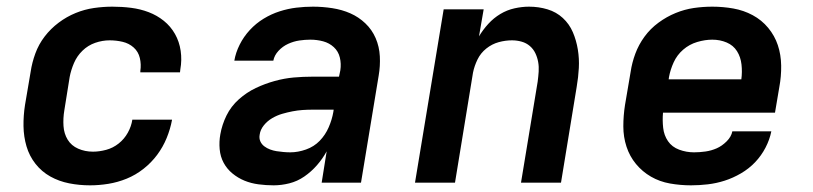

<svg xmlns="http://www.w3.org/2000/svg" viewBox="-20 -548 2440 576"><path d="M250 8Q218 8 187.5 2Q157 -4 131 -18.5Q105 -33 86.5 -56.5Q68 -80 59.5 -109Q51 -138 50.5 -169.5Q50 -201 55 -233L72 -333Q76 -360 86 -387.5Q96 -415 114 -438.5Q132 -462 156 -480Q180 -498 207 -509Q234 -520 262 -524Q290 -528 317 -528Q346 -528 373.5 -524.5Q401 -521 426 -511.5Q451 -502 471.5 -485.5Q492 -469 505 -446Q518 -423 522 -395.5Q526 -368 521 -340L520 -331H401V-335Q404 -355 399.5 -374Q395 -393 381 -405.5Q367 -418 348 -422.5Q329 -427 309 -427Q287 -427 265.5 -419.5Q244 -412 227.5 -396Q211 -380 202 -359Q193 -338 189 -317L173 -217Q169 -193 170.5 -170Q172 -147 183 -129Q194 -111 214.5 -102Q235 -93 259 -93Q278 -93 298.5 -98.5Q319 -104 336 -117.5Q353 -131 363.5 -150Q374 -169 377 -189H496V-188Q491 -161 480 -134Q469 -107 451.5 -83.5Q434 -60 410.5 -41.5Q387 -23 360 -12Q333 -1 305 3.5Q277 8 250 8Z M801 8Q778 8 755.5 5Q733 2 713.5 -6Q694 -14 677.5 -27.5Q661 -41 651 -59.5Q641 -78 639 -100.5Q637 -123 641 -145Q646 -174 659.5 -201.5Q673 -229 696.5 -250Q720 -271 747.5 -284Q775 -297 804 -305Q833 -313 861 -315.5Q889 -318 918 -318H997L1001 -337Q1004 -357 999.5 -375.5Q995 -394 981.5 -406.5Q968 -419 949.5 -424Q931 -429 911 -429Q895 -429 878 -426.5Q861 -424 844.5 -416.5Q828 -409 815.5 -395.5Q803 -382 800 -366H683Q687 -390 699 -414Q711 -438 729.5 -458Q748 -478 771 -492Q794 -506 819 -514Q844 -522 869 -525Q894 -528 919 -528Q948 -528 977 -523.5Q1006 -519 1031 -508Q1056 -497 1076 -478Q1096 -459 1107 -433.5Q1118 -408 1119.5 -379Q1121 -350 1116 -321L1063 0H945L960 -94Q948 -72 931 -52.5Q914 -33 893 -18.5Q872 -4 848 2Q824 8 801 8ZM851 -91Q874 -91 898 -99.5Q922 -108 939 -125.5Q956 -143 966 -166Q976 -189 980 -212L981 -219H918Q903 -219 888 -218Q873 -217 857.5 -214Q842 -211 826.5 -206.5Q811 -202 796.5 -193.5Q782 -185 771.5 -172Q761 -159 759 -144Q757 -133 761 -124Q765 -115 773 -109Q781 -103 790.5 -99.5Q800 -96 809.5 -94.5Q819 -93 830 -92Q841 -91 851 -91Z M1225 0 1311 -520H1431L1417 -439Q1429 -459 1445 -476.5Q1461 -494 1481 -506Q1501 -518 1523.5 -523Q1546 -528 1567 -528Q1596 -528 1622.5 -520Q1649 -512 1668.5 -494Q1688 -476 1698.5 -451.5Q1709 -427 1713.5 -399.5Q1718 -372 1716.5 -344Q1715 -316 1710 -287L1663 0H1543L1593 -303Q1595 -318 1596 -333Q1597 -348 1594.5 -362Q1592 -376 1586 -388.5Q1580 -401 1569.5 -410Q1559 -419 1545 -423Q1531 -427 1516 -427Q1496 -427 1476 -421.5Q1456 -416 1439 -402.5Q1422 -389 1412.5 -369.5Q1403 -350 1399 -330L1345 0Z M2053 8Q2021 8 1990 2.5Q1959 -3 1933 -18Q1907 -33 1888 -56Q1869 -79 1859.5 -108Q1850 -137 1850 -169Q1850 -201 1855 -233L1872 -333Q1876 -360 1886 -387Q1896 -414 1913.5 -438Q1931 -462 1955.5 -480Q1980 -498 2007 -509Q2034 -520 2061.5 -524Q2089 -528 2117 -528Q2149 -528 2180 -522.5Q2211 -517 2238 -502.5Q2265 -488 2284.5 -464.5Q2304 -441 2313.5 -412.5Q2323 -384 2323.5 -351.5Q2324 -319 2318 -287L2305 -210H1969Q1967 -187 1969.5 -164.5Q1972 -142 1984 -124.5Q1996 -107 2017.5 -99Q2039 -91 2062 -91Q2079 -91 2096.5 -93.5Q2114 -96 2130 -103Q2146 -110 2160 -124Q2174 -138 2177 -154H2294Q2289 -129 2276.5 -105Q2264 -81 2245.5 -61.5Q2227 -42 2203 -28Q2179 -14 2154 -6Q2129 2 2103.5 5Q2078 8 2053 8ZM1986 -310H2204Q2207 -332 2204.5 -354.5Q2202 -377 2191 -394.5Q2180 -412 2160 -420.5Q2140 -429 2117 -429Q2095 -429 2071.5 -422Q2048 -415 2029.5 -399Q2011 -383 2001 -361Q1991 -339 1987 -317Z"/></svg>

Font: Iosevka Extended Oblique
Style: Bold
Weight: 700
Width: 7
Italic angle: -9°
Monospace: yes
Designer: Belleve Invis
Foundry: Belleve Invis
Version: Version 32.5.0; ttfautohint (v1.8.4)